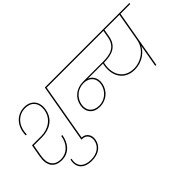

<svg xmlns="http://www.w3.org/2000/svg" viewBox="-78 -1374 2263 2263"><g transform="rotate(-45 1054.0 -242.5)"><path d="M236 9C358 9 430 -83 448 -199H431C413 -82 336 -7 235 -7C120 -7 77 -89 98 -204L125 -358L114 -349H259C390 -349 497 -416 521 -546C544 -668 475 -749 364 -749C232 -749 140 -644 140 -500H157C157 -633 239 -733 364 -733C462 -733 525 -665 505 -550C484 -431 380 -365 262 -365H109L81 -205C58 -78 109 9 236 9ZM585 0 712 -724H874L877 -740H698L568 0Z M480 264C592 264 669 210 686 116C698 50 662 -16 585 -16H571L568 0H582C650 0 679 57 669 114C654 201 579 248 483 248C376 248 299 195 327 75H311C282 203 366 264 480 264Z M999 -119C1105 -119 1191 -192 1210 -295C1226 -384 1178 -447 1113 -459L1110 -455H1392L1395 -470H1066C950 -470 864 -399 846 -293C829 -192 891 -119 999 -119ZM1002 -135C902 -135 846 -200 863 -293C881 -389 960 -454 1058 -454C1153 -454 1211 -388 1193 -295C1176 -206 1097 -135 1002 -135ZM1482 -724 1485 -740H807L804 -724ZM1594 -138C1736 -138 1827 -226 1856 -299L1864 -370C1842 -239 1723 -154 1598 -154C1443 -154 1364 -277 1394 -435C1395 -440 1397 -451 1400 -463L1389 -454H1401C1538 -454 1636 -494 1660 -635L1677 -733H1660L1643 -635C1620 -500 1522 -470 1404 -470H1386C1383 -460 1380 -446 1378 -435C1347 -264 1436 -138 1594 -138ZM1816 0 1944 -730H1927L1799 0ZM2105 -724 2108 -740H1318L1315 -724Z"/></g></svg>

Font: Poppins Devanagari Thin
Style: Italic
Weight: 100
Italic angle: -10°
Designer: Ninad Kale (Devanagari), Jonny Pinhorn (Latin)
Foundry: Indian Type Foundry
Version: 4.005